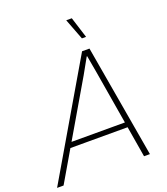

<svg xmlns="http://www.w3.org/2000/svg" viewBox="-189 -1054 1017 1168"><g transform="rotate(-20 320.0 -469.5)"><path d="M-23 0 404 -729H452L578 0H540L442 -583L423 -690H420L363 -588L19 0ZM126 -200 145 -233H509L515 -200ZM430 -803 378 -939H414L457 -803Z"/></g></svg>

Font: Mona Sans ExtraLight
Style: Italic
Weight: 200
Italic angle: -11.6951°
Designer: Deni Anggara
Foundry: GitHub
Version: Version 2.000